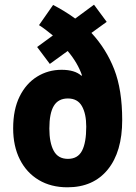

<svg xmlns="http://www.w3.org/2000/svg" viewBox="-20 -853 577 817"><path d="M206 -832Q229 -820 253 -805.5Q277 -791 300 -774L380 -833L434 -760L369 -713Q432 -645 466 -558Q500 -471 500 -342Q500 -207 438.5 -131.5Q377 -56 267 -56Q197 -56 145 -87Q93 -118 64.5 -174.5Q36 -231 36 -307Q36 -387 63.5 -442.5Q91 -498 138 -527Q185 -556 242 -556Q298 -556 326 -531L329 -532Q311 -585 268 -636L192 -581L138 -653L205 -702Q190 -714 176 -725Q162 -736 146 -746ZM269 -434Q228 -434 209 -402.5Q190 -371 190 -306Q190 -246 208.5 -211.5Q227 -177 269 -177Q311 -177 329 -211.5Q347 -246 347 -314Q347 -369 328.5 -401.5Q310 -434 269 -434Z"/></svg>

Font: Noto Sans Malayalam UI Condensed ExtraBold
Style: Regular
Weight: 800
Width: 3
Designer: Jelle Bosma - Monotype Design Team
Foundry: Monotype Imaging Inc.
Version: Version 2.104; ttfautohint (v1.8.4.7-5d5b)